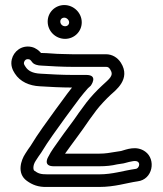

<svg xmlns="http://www.w3.org/2000/svg" viewBox="-20 -704 647 761"><path d="M219 -618.5C219 -627.4 225.5 -634 235 -634C244.4 -634 254 -624.6 254 -615.5C254 -606.6 247.5 -600 238 -600C227.4 -600 219 -608.6 219 -618.5ZM169 -618.5C169 -580.4 200.2 -550 238 -550C274 -550 304 -578.5 304 -615.5C304 -653.6 271.7 -684 235 -684C199 -684 169 -655.5 169 -618.5ZM267 -439H400C407.4 -439 411.3 -437.3 416.9 -428.6C432.4 -404.3 415.1 -393.2 384 -364.3C364.1 -345.9 339.8 -320.3 322 -297L293.9 -258.8C293.6 -258.5 293.3 -258.1 293.2 -257.9C269.1 -221.7 239.2 -184.7 213.4 -147.2C198.7 -125.8 184 -107.8 170.6 -81.2C170.6 -81.2 148.6 -45 193 -45H373C400.2 -45 423 -47.4 443.9 -52.5L468.8 -56.3C469.7 -56.4 470.9 -56.7 471.6 -56.9C501.6 -65.1 517.8 -68.9 526.5 -62.7C537.6 -54.7 528.9 -36 518.8 -34.8C466.5 -27.3 427 -13 373 -13H168C141 -13 131.8 -16.1 115.6 -27.8C112.1 -30.3 108.6 -47.3 121.6 -66.9C125.9 -72.9 130.3 -79.9 133.1 -84.5L142.3 -97.5C142.7 -98 143.2 -98.7 143.4 -99.1C171.9 -146.5 205.7 -191.4 239.2 -238.3L267.2 -276.3C287.4 -304.6 307 -330 328.4 -354C333.4 -358.2 336 -360.7 339.7 -364.3C339.7 -364.3 371.6 -407 322 -407H267C225.8 -407 179.9 -409.5 140.4 -412C108.5 -413.6 90.9 -423.7 81 -439.6C74.7 -449 74 -451.7 75.3 -457.3C77.3 -465.5 84.1 -471.2 94.3 -469C99.1 -468 100.4 -467.1 108 -457C114.7 -448.1 130.6 -444.1 144.2 -444C180.1 -441.6 228.9 -439 267 -439ZM145 -494C144 -494 143.5 -494 142.5 -494C135.7 -502.2 122.6 -514.2 104.7 -518C65.3 -526.3 34 -500 26.7 -468.7C21 -444.5 30.3 -425.6 38.9 -412.5C59.7 -380.1 96.1 -364.1 137.6 -362C176.4 -359.6 222 -357.1 265.4 -357C252.3 -340.6 239.3 -323.2 226.8 -305.7L198.8 -267.7C165.4 -221 131.4 -176 101.1 -125.7L91.7 -112.5C88 -107.4 86 -103.1 80.4 -95.1C63.6 -70 45.1 -17 86.4 12.8C107.6 28.1 131.3 38.4 168.6 37H373C435.5 37 481.2 21.1 525.2 14.8C585.7 7.7 599.5 -72 555.5 -103.3C520.6 -128.3 481.7 -111.6 459.8 -105.5L435.2 -101.7C416.9 -98.9 399.5 -95 373 -95H237.8C269 -139.2 302.2 -181.4 334.5 -229.6L362 -267C376.5 -286 400.5 -311.4 418 -327.7C436.9 -345.2 500.3 -390.6 459.1 -455.4C446 -476 424.6 -489 400 -489H267C254.4 -489 241.8 -489.3 225.5 -490C200.1 -490 168.8 -494 145 -494Z"/></svg>

Font: HoneyBee
Style: Str
Weight: 700
Foundry: Cannot Into Space Fonts
Version: Version 0.89